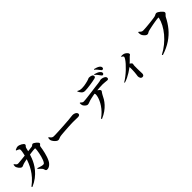

<svg xmlns="http://www.w3.org/2000/svg" viewBox="379 -2447 4163 4163"><g transform="rotate(-45 2460.0 -365.5)"><path d="M401.7 -766.8Q419.6 -775.4 442.5 -784.8Q465.5 -794.2 486.2 -794Q507 -794 532.2 -785.2Q557.4 -776.4 580.2 -763.4Q602.9 -750.4 617.4 -735.6Q631.9 -720.8 631.9 -708.4Q631.9 -692.8 624.3 -684.4Q616.8 -676 607.7 -666Q598.7 -656.1 592.7 -635.1Q589 -619.3 583.3 -596.4Q577.5 -573.5 570.1 -545.6Q562.6 -517.8 552.5 -486.2Q540.9 -447.8 520.8 -394.5Q500.6 -341.3 467.4 -280.9Q434.2 -220.5 383.6 -159.6Q332.9 -98.7 261.2 -43.4Q189.4 11.9 91.2 54.6L78.3 37.2Q164.6 -27.1 225.3 -95.2Q286 -163.4 327.1 -231.8Q368.2 -300.2 395.1 -366.1Q422 -431.9 439.4 -491.6Q446.6 -513.8 453.4 -541.3Q460.2 -568.8 466.2 -596.2Q472.1 -623.7 475.9 -647.3Q479.6 -670.9 479.6 -684.6Q479.9 -700.8 476.7 -709.2Q473.6 -717.6 463.5 -723.8Q450.5 -732.9 434.4 -739.9Q418.3 -746.9 402.4 -752.3ZM446 -143.2 454.6 -158.3Q484.3 -147.9 509.8 -139.8Q535.3 -131.7 554.8 -127.3Q574.2 -122.9 586.1 -121.8Q605.4 -119.7 615.2 -123.2Q624.9 -126.8 634.5 -139.1Q651.6 -161.6 665.6 -197.4Q679.7 -233.2 691.3 -274.8Q702.8 -316.4 710.7 -357.4Q718.6 -398.4 722.9 -432.2Q727.2 -466.1 727.2 -485.1Q727.2 -497.6 715.9 -497.6Q694.6 -497.6 665.5 -494.7Q636.5 -491.9 604.9 -487.4Q573.3 -482.9 542.4 -478.1Q511.6 -473.4 485.5 -468.9Q468.5 -466.4 445.3 -462.4Q422.1 -458.3 397.5 -452.9Q372.8 -447.5 350.4 -442.5Q328 -437.5 312.7 -432.6Q290.4 -426.1 273.7 -416.8Q256.9 -407.5 238.6 -407.5Q222.9 -407.5 203.3 -423.1Q183.7 -438.8 167.6 -460.5Q151.5 -482.2 144.8 -499.2Q137.6 -517.3 138.1 -535.5Q138.6 -553.7 142.2 -575.5L156.2 -579Q172.9 -556.4 189.4 -539.5Q205.9 -522.6 231.5 -522.6Q243.1 -522.6 272.3 -525.3Q301.5 -528.1 342.7 -532.2Q383.9 -536.2 431.3 -541.6Q478.7 -547 526.5 -552.6Q574.3 -558.3 617.8 -563.8Q661.3 -569.3 693 -572.7Q707 -574.7 717.3 -582.3Q727.6 -589.8 737.1 -597.4Q746.6 -605 757.2 -605Q769.1 -605 788.5 -594.2Q807.9 -583.5 827.5 -567Q847.1 -550.6 860.8 -533.6Q874.5 -516.5 874.5 -504Q874.5 -490.6 865.5 -483.3Q856.5 -476 846.1 -467Q835.7 -458 833 -439.2Q828.4 -406.2 820.6 -363.7Q812.8 -321.2 801.2 -274.3Q789.7 -227.4 774 -181.1Q758.3 -134.9 737.5 -94.4Q723.6 -66.5 699.9 -41.2Q676.3 -15.9 648 -0.4Q619.7 15.1 589.9 15.1Q566.6 15.1 557.2 4.5Q547.8 -6.1 541.1 -30.8Q536.9 -48.4 526.6 -63.2Q516.4 -78 497.2 -96.8Q478.1 -115.7 446 -143.2Z M1102 -460.6Q1116.8 -440.9 1129.6 -425.9Q1142.4 -410.9 1159.3 -402.5Q1176.2 -394.1 1202.2 -394.1Q1229 -394.1 1269.7 -395.6Q1310.3 -397.1 1357.9 -399.4Q1405.5 -401.6 1454.2 -404.6Q1502.9 -407.6 1546.8 -410.6Q1590.6 -413.6 1623.5 -416.1Q1656.5 -418.6 1671.6 -419.4Q1721.6 -423.8 1755.7 -428.7Q1789.9 -433.5 1808.2 -433.5Q1838.5 -433.5 1863.9 -423.8Q1889.3 -414.1 1904.8 -397.6Q1920.3 -381.1 1920.3 -359.1Q1920.3 -337.5 1903 -326.9Q1885.7 -316.4 1853.9 -316.4Q1824.6 -316.4 1793.1 -317.8Q1761.7 -319.2 1708.5 -319.2Q1685.7 -319.2 1648.3 -317.7Q1610.9 -316.2 1565.7 -313.5Q1520.6 -310.9 1476 -307.8Q1431.5 -304.6 1393.3 -301.6Q1355.1 -298.6 1332.4 -296.4Q1296.4 -292.6 1276.1 -285.3Q1255.7 -278.1 1241 -271.8Q1226.2 -265.5 1207.4 -265.5Q1187.6 -265.5 1163.3 -283.7Q1138.9 -301.9 1118.1 -328.2Q1097.3 -354.6 1087.6 -378.8Q1081.2 -396.2 1081.9 -416.6Q1082.7 -436.9 1085.1 -455Z M2842.7 -617.3Q2828.9 -636.6 2809.9 -662.1Q2790.8 -687.6 2757.4 -714L2767.1 -726.9Q2804.3 -716.9 2836.6 -702.8Q2868.9 -688.7 2889.3 -670.9Q2905.1 -657.1 2912.2 -644.4Q2919.2 -631.7 2918.9 -615.2Q2918.7 -601.6 2908.8 -591.2Q2898.9 -580.8 2884.8 -581.1Q2871.9 -581.4 2863.5 -590.8Q2855.1 -600.2 2842.7 -617.3ZM2917.5 -706Q2902.7 -726 2884.2 -748.9Q2865.6 -771.7 2833.6 -795.2L2842.8 -808.8Q2882.5 -799.4 2910.9 -788.2Q2939.3 -777.1 2958.8 -763.5Q2977.3 -750.9 2986.8 -735.8Q2996.2 -720.6 2996.2 -704.2Q2996.2 -690.2 2988.5 -678.9Q2980.8 -667.6 2963.8 -667.8Q2948.9 -668.1 2940.3 -677.9Q2931.6 -687.7 2917.5 -706ZM2101.9 -505.1 2114.3 -510.1Q2133.6 -492.1 2149.8 -479.8Q2166.1 -467.5 2188.9 -467.5Q2209.2 -467.5 2252.9 -472.2Q2296.6 -476.9 2353.8 -484Q2410.9 -491.1 2472 -499.2Q2533.1 -507.3 2588.8 -514.7Q2644.5 -522 2685 -526.3Q2718.8 -530 2738.6 -534.8Q2758.3 -539.5 2768.7 -542.9Q2779 -546.2 2783.6 -546.2Q2815.7 -546.2 2845.4 -536.3Q2875.1 -526.5 2894.5 -510Q2913.9 -493.6 2913.9 -472.8Q2913.9 -448.3 2903.3 -440.1Q2892.8 -431.9 2871.9 -431.9Q2855.4 -431.9 2820.4 -437.4Q2785.5 -442.8 2742 -442.8Q2702.1 -442.8 2645 -439.2Q2587.9 -435.6 2525.7 -429.1Q2487.7 -425.5 2443.5 -417.8Q2399.4 -410.1 2361.3 -401.6Q2323.1 -393.1 2302.5 -386.2Q2277.6 -378.3 2251.7 -368Q2225.8 -357.8 2203.5 -357.5Q2187.2 -357.5 2166.9 -370.7Q2146.7 -383.8 2130.3 -403.1Q2113.9 -422.3 2108.1 -439Q2102.7 -452.8 2101.7 -470Q2100.7 -487.1 2101.9 -505.1ZM2202.5 77.9 2187.8 60.2Q2253.3 15.2 2302.1 -36.3Q2350.8 -87.7 2385.5 -139.8Q2420.2 -191.8 2441.7 -240Q2463.1 -288.2 2472.6 -326.8Q2482.2 -365.4 2482.2 -388.6Q2482.2 -403.6 2475.4 -419.2Q2468.6 -434.7 2451.7 -450.1L2518.5 -460.3Q2548.3 -444.1 2572.6 -428.8Q2596.8 -413.6 2611.6 -398.5Q2626.3 -383.5 2626.3 -368.1Q2626.3 -355.7 2618.9 -345.6Q2611.4 -335.5 2600.4 -321.8Q2589.4 -308.1 2577.6 -283.3Q2558.6 -240.9 2529.3 -192.7Q2500 -144.5 2455.8 -95.8Q2411.5 -47.1 2349.4 -2.6Q2287.2 41.8 2202.5 77.9ZM2698.4 -655.3Q2669 -648.4 2626.4 -640.4Q2583.8 -632.4 2537.3 -625.8Q2490.8 -619.2 2448 -614.9Q2405.2 -610.5 2373.4 -610.5Q2326.3 -610.5 2298 -637.8Q2269.8 -665 2242.9 -718.5L2253.3 -727.6Q2284.2 -708.5 2310.7 -703.5Q2337.1 -698.5 2362.1 -698.5Q2398.9 -698.5 2434.8 -703.6Q2470.8 -708.6 2501.9 -716.2Q2533 -723.7 2553.4 -728.7Q2578.9 -735.7 2593.3 -741.9Q2607.8 -748 2616.4 -751.9Q2625.1 -755.8 2631.7 -755.8Q2681.8 -755.8 2711 -740.4Q2740.2 -724.9 2740.2 -695.6Q2740.2 -680.8 2731.3 -670.7Q2722.4 -660.7 2698.4 -655.3Z M3449.9 -577.1 3452.9 -589Q3469.3 -590.1 3488.2 -590.6Q3507.1 -591.1 3526.4 -585.3Q3549.2 -578.9 3571.2 -563.5Q3593.2 -548.1 3607.5 -530.3Q3621.7 -512.4 3621.7 -497.3Q3621.7 -485.2 3616 -479Q3610.3 -472.8 3601.1 -467.5Q3591.9 -462.1 3580.9 -451.8Q3556.2 -426.6 3518.3 -387.8Q3480.4 -349.1 3434.2 -310.3Q3417.7 -296.3 3385.7 -272.5Q3353.7 -248.8 3310.3 -221.6Q3267 -194.4 3215.4 -168.9Q3163.8 -143.5 3107.9 -126.6L3099.5 -140.5Q3154.1 -172.4 3209.8 -216.1Q3265.6 -259.7 3316.6 -307.9Q3367.5 -356.2 3407.2 -401.3Q3446.8 -446.3 3470 -481.9Q3493.1 -517.4 3493.1 -535.4Q3493.1 -546.7 3478.5 -558.4Q3463.9 -570.1 3449.9 -577.1ZM3399 -332.1 3441.5 -367.4Q3472.1 -345.6 3496 -328.5Q3519.9 -311.4 3519.9 -294.8Q3519.9 -284.2 3516.6 -272.5Q3513.2 -260.9 3512.2 -243.2Q3510.9 -193.8 3511.5 -144.8Q3512.1 -95.8 3513.8 -57.4Q3515.6 -19 3515.6 -0.4Q3515.6 24.3 3503.3 41.1Q3491 58 3466.8 58Q3433.8 58 3418.1 32.6Q3402.4 7.2 3402.4 -24.6Q3402.4 -35.4 3405.3 -49.5Q3408.2 -63.7 3409.9 -82Q3414.1 -113.1 3416 -141.5Q3417.8 -169.8 3418.8 -194.1Q3419.8 -218.5 3420 -237.6Q3420.1 -256.7 3419.8 -269.7Q3419.6 -288.8 3414.1 -302.7Q3408.6 -316.6 3399 -332.1Z M4185.9 -645.4Q4206 -645.4 4238.2 -647.2Q4270.5 -649 4309.6 -652.4Q4348.6 -655.8 4389 -660.2Q4429.4 -664.6 4466.1 -668.8Q4502.9 -673.1 4530.8 -677.3Q4558.7 -681.4 4571.8 -684.1Q4592.8 -689 4605.5 -696.1Q4618.3 -703.1 4628.9 -708.6Q4639.6 -714.1 4652.9 -714.1Q4670.6 -714.1 4695.3 -700.4Q4720 -686.7 4744.3 -665.8Q4768.6 -644.8 4784.9 -624.4Q4801.2 -603.9 4801.2 -590.5Q4801.2 -573.7 4789.3 -560.3Q4777.5 -547 4763.4 -534Q4749.2 -521 4740.8 -504.8Q4680.8 -383.2 4596.5 -280.6Q4512.2 -178.1 4394.2 -98.9Q4276.1 -19.7 4113.6 32.4L4102 12.5Q4204.7 -40.7 4291.6 -111.8Q4378.5 -182.9 4446.6 -264.4Q4514.7 -345.9 4559.6 -431.6Q4604.5 -517.2 4623 -599.2Q4624.8 -605.9 4622.1 -608.5Q4619.4 -611.2 4614.1 -611.2Q4597.3 -611.2 4569.5 -607.8Q4541.8 -604.4 4507.5 -598.8Q4473.2 -593.2 4437.3 -586.6Q4401.4 -580.1 4368.4 -573.1Q4335.4 -566.1 4309.1 -560Q4282.8 -553.9 4268.8 -549.5Q4251.2 -544.8 4232.8 -532.2Q4214.4 -519.6 4196.7 -519.6Q4174.5 -519.6 4151.4 -537.6Q4128.3 -555.5 4110.7 -579.7Q4093 -603.9 4088 -622.7Q4083.3 -641.7 4082.5 -657.2Q4081.7 -672.7 4081.9 -692.2L4096.3 -698Q4117 -677.4 4137.7 -661.4Q4158.5 -645.4 4185.9 -645.4Z"/></g></svg>

Font: Noto Serif TC
Style: Regular
Weight: 200
Designer: Ryoko NISHIZUKA 西塚涼子 (kana & ideographs); Frank Grießhammer (Latin, Greek & Cyrillic); Wenlong ZHANG 张文龙 (bopomofo); San
Foundry: Adobe
Version: Version 2.001;hotconv 1.1.0;makeotfexe 2.6.0